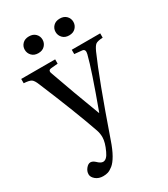

<svg xmlns="http://www.w3.org/2000/svg" viewBox="-228 -782 979 1122"><g transform="rotate(-30 261.5 -220.5)"><path d="M322 -587Q306 -604 306 -627Q306 -650 322 -666.5Q338 -683 366 -683Q394 -683 410 -666.5Q426 -650 426 -627Q426 -604 410 -587Q394 -570 366 -570Q338 -570 322 -587ZM114 -587Q98 -604 98 -627Q98 -650 114 -666.5Q130 -683 158 -683Q186 -683 202 -666.5Q218 -650 218 -627Q218 -604 202 -587Q186 -570 158 -570Q130 -570 114 -587ZM-5 -461V-490H224V-461L181 -457Q165 -456 162.5 -447.5Q160 -439 166 -426Q221 -269 289 -91H291Q380 -333 402 -422Q410 -453 388 -456L336 -461V-490H528V-461Q492 -459 480 -450Q468 -441 454 -410Q390 -266 269 82Q251 135 231.5 169Q212 203 193 218Q174 233 159.5 237.5Q145 242 127 242Q97 242 77 225.5Q57 209 57 190Q57 169 71.5 151.5Q86 134 101 134Q115 134 131 148Q152 169 168 169Q193 169 212 127Q236 76 236 42Q236 16 228 -7Q175 -160 71 -409Q58 -442 44.5 -450.5Q31 -459 -5 -461Z"/></g></svg>

Font: Linguistics Pro
Style: Regular
Weight: 400
Designer: Stefan Peev, Context Ltd
Foundry: Stefan Peev, Context Ltd
Version: Version 001.000